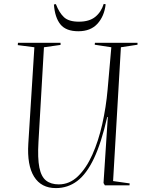

<svg xmlns="http://www.w3.org/2000/svg" viewBox="-20 -949 746 983"><path d="M559 -22 644 -10 643 0H517L510 -12L532 -350H529Q499 -218 461 -138Q423 -58 375 -22Q327 14 266 14Q191 14 154.5 -44.5Q118 -103 125 -214L156 -707L71 -718L72 -730H290V-719L205 -707L177 -223Q172 -139 181.5 -91.5Q191 -44 216 -24.5Q241 -5 281 -5Q336 -5 379 -46.5Q422 -88 453 -157.5Q484 -227 503.5 -313.5Q523 -400 531 -491L550 -707L465 -720L466 -730H684V-720L599 -707ZM266 -928Q283 -884 307.5 -861Q332 -838 384 -838Q437 -838 467.5 -862.5Q498 -887 511 -929L521 -927Q514 -866 479 -827.5Q444 -789 381 -789Q318 -789 289.5 -824Q261 -859 256 -926Z"/></svg>

Font: Display Extralight
Style: Italic
Weight: 200
Italic angle: -2°
Designer: Latin by Veronika Burian and Jose Scaglione. Greek by Irene Vlachou. Cyrillic by Vera Evstafieva
Foundry: TypeTogether
Version: Version 3.002